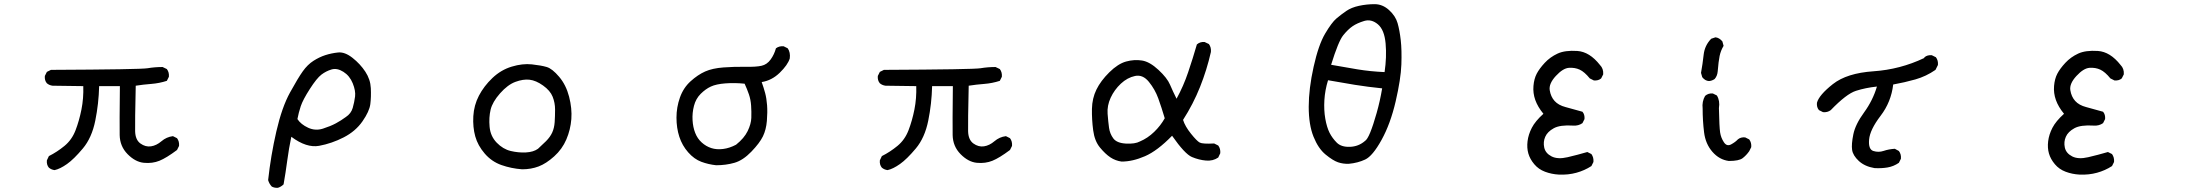

<svg xmlns="http://www.w3.org/2000/svg" viewBox="-20 -772 10540 922"><path d="M242.2 44.9Q226.6 43 214.8 33.2Q203.1 19.5 205.1 -2L214.8 -22.5Q253.9 -42 289.6 -71.3Q325.2 -100.6 342.8 -146.5Q360.4 -192.4 371.1 -246.1Q381.8 -299.8 379.9 -358.4L232.4 -360.4Q216.8 -362.3 205.1 -372.1Q193.4 -385.7 195.3 -407.2L205.1 -426.8L224.6 -436.5Q653.3 -438.5 688.5 -444.3Q723.6 -450.2 760.7 -450.2L781.2 -440.4Q793 -424.8 791 -403.3L781.2 -383.8Q745.1 -372.1 707 -369.1Q668.9 -366.2 631.8 -360.4Q627.9 -183.6 628.9 -142.1Q629.9 -100.6 654.3 -83Q678.7 -65.4 705.1 -69.3Q731.4 -73.2 755.4 -93.8Q779.3 -114.3 810.5 -118.2L830.1 -108.4Q841.8 -92.8 839.8 -71.3L830.1 -51.8Q779.3 -13.7 745.6 0Q711.9 13.7 670.9 9.8Q629.9 5.9 592.8 -31.7Q555.7 -69.3 554.7 -123.5Q553.7 -177.7 555.7 -358.4H456.1Q454.1 -274.4 437.5 -192.4Q420.9 -110.4 377.9 -59.1Q335 -7.8 301.8 15.6Q268.6 39.1 242.2 44.9Z M1314.5 129.9Q1297.9 130.9 1285.2 124Q1272.5 110.4 1267.6 92.8Q1280.3 -24.4 1307.1 -141.1Q1334 -257.8 1372.6 -327.6Q1411.1 -397.5 1434.1 -429.7Q1457 -461.9 1485.4 -480Q1513.7 -498 1542.5 -507.3Q1571.3 -516.6 1603.5 -520Q1635.7 -523.4 1672.9 -494.1Q1710 -464.8 1734.4 -427.7Q1758.8 -390.6 1760.7 -348.6Q1762.7 -306.6 1758.3 -272Q1753.9 -237.3 1720.7 -189.5Q1687.5 -141.6 1630.4 -112.3Q1573.2 -83 1512.7 -71.8Q1452.1 -60.5 1378.9 -115.2Q1367.2 -59.6 1359.4 -1Q1351.6 57.6 1341.8 113.3Q1330.1 125 1314.5 129.9ZM1640.6 -210Q1666 -226.6 1673.8 -253.9Q1681.6 -281.2 1685.1 -308.6Q1688.5 -335.9 1673.8 -372.1Q1659.2 -408.2 1628.9 -427.2Q1598.6 -446.3 1572.3 -438.5Q1545.9 -430.7 1523.4 -413.6Q1501 -396.5 1467.8 -344.7Q1434.6 -293 1424.3 -262.2Q1414.1 -231.4 1408.2 -200.2Q1424.8 -174.8 1459.5 -158.7Q1494.1 -142.6 1530.8 -154.3Q1567.4 -166 1592.8 -179.7Q1618.2 -193.4 1640.6 -210Z M2487.3 41Q2434.6 37.1 2387.7 20.5Q2340.8 3.9 2307.6 -34.7Q2274.4 -73.2 2262.2 -117.2Q2250 -161.1 2252.9 -213.9Q2255.9 -266.6 2279.8 -312.5Q2303.7 -358.4 2344.7 -397.5Q2385.7 -436.5 2437.5 -452.1Q2489.3 -467.8 2534.2 -462.9Q2579.1 -458 2605.5 -450.2Q2631.8 -442.4 2665 -403.3Q2698.2 -364.3 2712.9 -307.6Q2727.5 -251 2723.6 -200.2Q2719.7 -149.4 2699.7 -102.5Q2679.7 -55.7 2641.1 -21Q2602.5 13.7 2566.4 27.3Q2530.3 41 2487.3 41ZM2563.5 -57.6Q2582 -74.2 2602.1 -94.2Q2622.1 -114.3 2631.8 -135.7Q2641.6 -157.2 2643.6 -185.5Q2645.5 -213.9 2645.5 -246.1Q2645.5 -278.3 2633.8 -307.6Q2622.1 -336.9 2587.9 -361.3Q2553.7 -385.7 2522.9 -389.2Q2492.2 -392.6 2455.1 -378.9Q2418 -365.2 2381.3 -323.7Q2344.7 -282.2 2335.9 -245.1Q2327.1 -208 2331.1 -163.1Q2335 -118.2 2365.2 -86.9Q2395.5 -55.7 2432.6 -46.9Q2469.7 -38.1 2505.9 -40Q2542 -42 2563.5 -57.6Z M3418.9 21.5Q3381.8 17.6 3347.7 4.9Q3313.5 -7.8 3284.7 -40.5Q3255.9 -73.2 3242.2 -115.2Q3228.5 -157.2 3228.5 -207Q3228.5 -256.8 3245.1 -303.7Q3261.7 -350.6 3296.4 -381.8Q3331.1 -413.1 3366.2 -428.7Q3401.4 -444.3 3454.6 -448.2Q3507.8 -452.1 3559.1 -451.2Q3610.4 -450.2 3636.7 -456.1Q3663.1 -461.9 3680.7 -486.3Q3698.2 -510.7 3706.1 -540Q3721.7 -551.8 3743.2 -549.8L3762.7 -540Q3776.4 -520.5 3772.5 -491.2Q3762.7 -460 3724.6 -422.9Q3686.5 -385.7 3637.7 -377.9Q3647.5 -350.6 3654.3 -325.2Q3661.1 -299.8 3663.6 -266.6Q3666 -233.4 3662.6 -191.4Q3659.2 -149.4 3643.6 -117.2Q3627.9 -85 3587.9 -43.5Q3547.9 -2 3506.8 9.8Q3465.8 21.5 3418.9 21.5ZM3514.6 -77.1Q3553.7 -108.4 3570.3 -142.6Q3586.9 -176.8 3587.9 -206.1Q3588.9 -235.4 3586.9 -264.6Q3585 -293.9 3576.2 -319.3Q3567.4 -344.7 3555.7 -370.1Q3507.8 -375 3463.4 -371.6Q3418.9 -368.2 3393.6 -356.4Q3368.2 -344.7 3344.7 -321.3Q3321.3 -297.9 3312.5 -263.7Q3303.7 -229.5 3305.7 -195.3Q3307.6 -161.1 3318.4 -133.8Q3329.1 -106.4 3349.6 -87.9Q3370.1 -69.3 3395.5 -61Q3420.9 -52.7 3452.1 -56.6Q3483.4 -60.5 3514.6 -77.1Z M4242.2 44.9Q4226.6 43 4214.8 33.2Q4203.1 19.5 4205.1 -2L4214.8 -22.5Q4253.9 -42 4289.6 -71.3Q4325.2 -100.6 4342.8 -146.5Q4360.4 -192.4 4371.1 -246.1Q4381.8 -299.8 4379.9 -358.4L4232.4 -360.4Q4216.8 -362.3 4205.1 -372.1Q4193.4 -385.7 4195.3 -407.2L4205.1 -426.8L4224.6 -436.5Q4653.3 -438.5 4688.5 -444.3Q4723.6 -450.2 4760.7 -450.2L4781.2 -440.4Q4793 -424.8 4791 -403.3L4781.2 -383.8Q4745.1 -372.1 4707 -369.1Q4668.9 -366.2 4631.8 -360.4Q4627.9 -183.6 4628.9 -142.1Q4629.9 -100.6 4654.3 -83Q4678.7 -65.4 4705.1 -69.3Q4731.4 -73.2 4755.4 -93.8Q4779.3 -114.3 4810.5 -118.2L4830.1 -108.4Q4841.8 -92.8 4839.8 -71.3L4830.1 -51.8Q4779.3 -13.7 4745.6 0Q4711.9 13.7 4670.9 9.8Q4629.9 5.9 4592.8 -31.7Q4555.7 -69.3 4554.7 -123.5Q4553.7 -177.7 4555.7 -358.4H4456.1Q4454.1 -274.4 4437.5 -192.4Q4420.9 -110.4 4377.9 -59.1Q4335 -7.8 4301.8 15.6Q4268.6 39.1 4242.2 44.9Z M5366.2 3.9Q5336.9 0 5312.5 -16.1Q5288.1 -32.2 5262.2 -63.5Q5236.3 -94.7 5229.5 -146.5Q5222.7 -198.2 5223.6 -249Q5224.6 -299.8 5245.1 -341.8Q5265.6 -383.8 5307.1 -424.8Q5348.6 -465.8 5387.7 -476.6Q5426.8 -487.3 5463.9 -481.4Q5501 -475.6 5543 -436.5Q5585 -397.5 5598.6 -365.2Q5612.3 -333 5629.9 -297.9Q5663.1 -358.4 5685.5 -424.8Q5708 -491.2 5727.5 -558.6Q5743.2 -572.3 5764.6 -570.3L5785.2 -560.5Q5796.9 -544.9 5794.9 -522.5Q5775.4 -436.5 5742.7 -354.5Q5710 -272.5 5661.1 -196.3Q5670.9 -165 5699.2 -129.9Q5727.5 -94.7 5741.2 -87.4Q5754.9 -80.1 5810.5 -83L5830.1 -73.2Q5841.8 -57.6 5839.8 -36.1L5830.1 -15.6Q5804.7 2 5771 -1Q5737.3 -3.9 5703.6 -18.1Q5669.9 -32.2 5608.4 -120.1Q5538.1 -47.9 5478.5 -22Q5418.9 3.9 5366.2 3.9ZM5454.1 -92.8Q5491.2 -108.4 5522.5 -138.7Q5553.7 -168.9 5573.2 -204.1Q5557.6 -256.8 5542 -299.8Q5526.4 -342.8 5497.1 -378.9Q5467.8 -415 5430.7 -407.2Q5393.6 -399.4 5362.3 -370.1Q5331.1 -340.8 5313.5 -302.7Q5295.9 -264.6 5298.8 -225.6Q5301.8 -186.5 5305.7 -158.2Q5309.6 -129.9 5326.2 -107.4Q5342.8 -85 5386.7 -82.5Q5430.7 -80.1 5454.1 -92.8Z M6457 14.6Q6429.7 15.6 6405.3 7.3Q6380.9 -1 6345.7 -29.8Q6310.5 -58.6 6287.6 -115.7Q6264.6 -172.9 6264.6 -259.3Q6264.6 -345.7 6288.1 -451.2Q6311.5 -556.6 6343.3 -610.4Q6375 -664.1 6397.5 -683.1Q6419.9 -702.1 6444.8 -719.2Q6469.7 -736.3 6506.3 -744.1Q6543 -752 6581.1 -752Q6619.1 -752 6650.4 -723.6Q6681.6 -695.3 6691.4 -660.6Q6701.2 -626 6706.5 -579.1Q6711.9 -532.2 6709.5 -462.4Q6707 -392.6 6682.1 -285.2Q6657.2 -177.7 6614.3 -100.1Q6571.3 -22.5 6535.6 -5.9Q6500 10.7 6457 14.6ZM6534.2 -94.7Q6545.9 -101.6 6560.1 -136.2Q6574.2 -170.9 6590.8 -229.5Q6607.4 -288.1 6617.2 -347.7Q6549.8 -354.5 6485.8 -364.7Q6421.9 -375 6357.4 -386.7Q6342.8 -339.8 6339.8 -291.5Q6336.9 -243.2 6344.2 -201.7Q6351.6 -160.2 6364.7 -134.3Q6377.9 -108.4 6399.4 -86.9Q6420.9 -65.4 6462.4 -66.9Q6503.9 -68.4 6534.2 -94.7ZM6628.9 -425.8Q6639.6 -498 6633.8 -563.5Q6627.9 -628.9 6596.7 -655.3Q6565.4 -681.6 6531.2 -671.4Q6497.1 -661.1 6475.1 -646Q6453.1 -630.9 6430.2 -602.5Q6407.2 -574.2 6372.1 -460.9Q6435.5 -449.2 6498.5 -439Q6561.5 -428.7 6628.9 -425.8Z M7465.8 66.4Q7430.7 64.5 7399.4 52.7Q7368.2 41 7347.7 16.6Q7327.1 -7.8 7319.3 -34.7Q7311.5 -61.5 7315.4 -93.8Q7319.3 -126 7335.9 -158.2Q7352.5 -190.4 7391.6 -225.6Q7364.3 -258.8 7352.5 -292Q7340.8 -325.2 7343.8 -359.4Q7346.7 -393.6 7359.4 -418Q7372.1 -442.4 7397.9 -470.2Q7423.8 -498 7459.5 -514.6Q7495.1 -531.2 7554.2 -527.3Q7613.3 -523.4 7663.1 -460Q7680.7 -442.4 7678.7 -415L7668.9 -395.5Q7655.3 -383.8 7633.8 -385.7L7614.3 -395.5Q7588.9 -426.8 7565.9 -437.5Q7543 -448.2 7514.2 -446.3Q7485.4 -444.3 7451.2 -407.2Q7417 -370.1 7421.9 -338.9Q7426.8 -307.6 7445.3 -287.1Q7463.9 -266.6 7498 -257.8Q7532.2 -249 7579.1 -235.4Q7590.8 -221.7 7588.9 -200.2L7579.1 -180.7Q7559.6 -167 7534.2 -168.9Q7471.7 -172.9 7441.4 -156.2Q7411.1 -139.6 7400.4 -115.2Q7389.6 -90.8 7395.5 -63.5Q7401.4 -36.1 7430.7 -21Q7460 -5.9 7507.8 -17.1Q7555.7 -28.3 7602.5 -42L7622.1 -32.2Q7633.8 -15.6 7631.8 5.9L7622.1 25.4Q7588.9 46.9 7549.8 57.6Q7510.7 68.4 7465.8 66.4Z M8282.2 1Q8236.3 -4.9 8203.1 -43Q8169.9 -81.1 8163.1 -136.7Q8156.2 -192.4 8156.2 -251Q8152.3 -284.2 8168 -311.5Q8183.6 -325.2 8205.1 -323.2L8224.6 -313.5Q8240.2 -288.1 8234.4 -252.9Q8236.3 -161.1 8240.2 -135.7Q8244.1 -110.4 8258.3 -88.9Q8272.5 -67.4 8293 -78.6Q8313.5 -89.8 8325.2 -102.5Q8338.9 -114.3 8360.4 -112.3L8379.9 -102.5Q8391.6 -86.9 8389.6 -65.4L8379.9 -45.9Q8366.2 -26.4 8348.6 -12.7Q8331.1 1 8282.2 1ZM8213.9 -392.6Q8201.2 -383.8 8186.5 -382.8Q8168 -383.8 8154.3 -401.4L8148.4 -421.9Q8156.2 -464.8 8161.1 -509.3Q8166 -553.7 8197.3 -585.9L8217.8 -592.8Q8236.3 -590.8 8251 -573.2L8256.8 -551.8Q8243.2 -529.3 8237.8 -503.4Q8232.4 -477.5 8228.5 -428.7Q8226.6 -407.2 8213.9 -392.6Z M8981.4 35.2Q8934.6 27.3 8906.2 1Q8877.9 -25.4 8874 -52.2Q8870.1 -79.1 8879.9 -127Q8889.6 -174.8 8931.6 -232.4Q8973.6 -290 8993.2 -356.4Q8938.5 -350.6 8892.6 -335.9Q8846.7 -321.3 8771.5 -243.2Q8755.9 -231.4 8734.4 -233.4L8714.8 -243.2Q8703.1 -256.8 8705.1 -278.3Q8714.8 -315.4 8781.7 -368.2Q8848.6 -420.9 8976.6 -429.7Q9104.5 -438.5 9219.7 -493.2L9221.7 -497.1Q9235.4 -508.8 9256.8 -506.8L9276.4 -497.1Q9288.1 -481.4 9286.1 -460L9274.4 -436.5Q9229.5 -405.3 9177.7 -390.6Q9126 -376 9071.3 -366.2Q9061.5 -282.2 9010.7 -215.8Q8960 -149.4 8955.6 -102.1Q8951.2 -54.7 8976.1 -46.9Q9001 -39.1 9025.4 -47.4Q9049.8 -55.7 9079.1 -57.6L9098.6 -46.9Q9110.4 -31.2 9108.4 -9.8L9098.6 9.8Q9073.2 27.3 9043.9 32.2Q9014.6 37.1 8981.4 35.2Z M9965.8 66.4Q9930.7 64.5 9899.4 52.7Q9868.2 41 9847.7 16.6Q9827.1 -7.8 9819.3 -34.7Q9811.5 -61.5 9815.4 -93.8Q9819.3 -126 9835.9 -158.2Q9852.5 -190.4 9891.6 -225.6Q9864.3 -258.8 9852.5 -292Q9840.8 -325.2 9843.8 -359.4Q9846.7 -393.6 9859.4 -418Q9872.1 -442.4 9897.9 -470.2Q9923.8 -498 9959.5 -514.6Q9995.1 -531.2 10054.2 -527.3Q10113.3 -523.4 10163.1 -460Q10180.7 -442.4 10178.7 -415L10168.9 -395.5Q10155.3 -383.8 10133.8 -385.7L10114.3 -395.5Q10088.9 -426.8 10065.9 -437.5Q10043 -448.2 10014.2 -446.3Q9985.4 -444.3 9951.2 -407.2Q9917 -370.1 9921.9 -338.9Q9926.8 -307.6 9945.3 -287.1Q9963.9 -266.6 9998 -257.8Q10032.2 -249 10079.1 -235.4Q10090.8 -221.7 10088.9 -200.2L10079.1 -180.7Q10059.6 -167 10034.2 -168.9Q9971.7 -172.9 9941.4 -156.2Q9911.1 -139.6 9900.4 -115.2Q9889.6 -90.8 9895.5 -63.5Q9901.4 -36.1 9930.7 -21Q9960 -5.9 10007.8 -17.1Q10055.7 -28.3 10102.5 -42L10122.1 -32.2Q10133.8 -15.6 10131.8 5.9L10122.1 25.4Q10088.9 46.9 10049.8 57.6Q10010.7 68.4 9965.8 66.4Z"/></svg>

Font: NaikaiFont
Style: Regular
Weight: 400
Version: Version 1.67